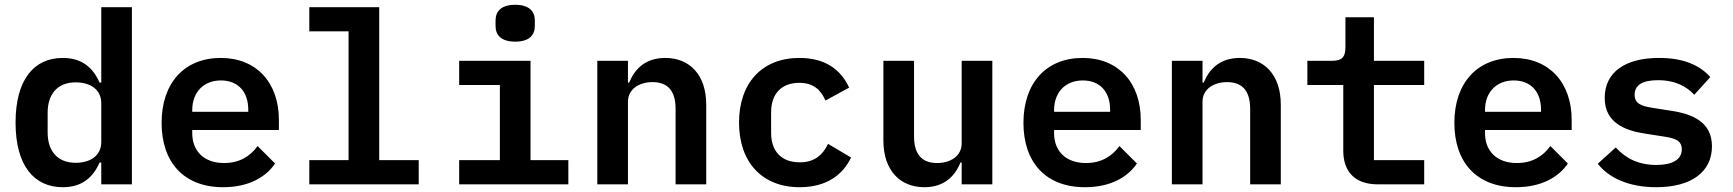

<svg xmlns="http://www.w3.org/2000/svg" viewBox="-20 -770 7240 802"><path d="M403 0H531V-740H403V-425H396C368 -488 322 -528 242 -528C123 -528 45 -439 45 -258C45 -76 124 12 242 12C322 12 368 -28 396 -91H403ZM296 -90C221 -90 179 -138 179 -217V-299C179 -378 221 -426 296 -426C355 -426 403 -398 403 -339V-177C403 -118 355 -90 296 -90Z M912 12C1021 12 1092 -32 1129 -87L1056 -160C1025 -117 980 -89 916 -89C832 -89 783 -139 783 -214V-227H1145V-269C1145 -425 1051 -528 902 -528C751 -528 655 -424 655 -257C655 -93 747 12 912 12ZM903 -434C974 -434 1017 -387 1017 -312V-303H783V-310C783 -385 831 -434 903 -434Z M1272 0H1729V-101H1564V-740H1272V-639H1436V-101H1272Z M2132 -596C2192 -596 2214 -625 2214 -661V-685C2214 -721 2192 -750 2132 -750C2072 -750 2050 -721 2050 -685V-661C2050 -625 2072 -596 2132 -596ZM1898 0H2354V-101H2196V-516H1898V-415H2068V-101H1898Z M2603 0V-345C2603 -400 2653 -427 2705 -427C2770 -427 2802 -390 2802 -315V0H2930V-333C2930 -458 2860 -528 2759 -528C2675 -528 2631 -481 2608 -425H2603V-516H2475V0Z M3320 12C3432 12 3500 -39 3535 -112L3439 -169C3416 -122 3382 -92 3321 -92C3242 -92 3201 -140 3201 -215V-301C3201 -377 3243 -424 3319 -424C3378 -424 3409 -394 3428 -350L3527 -404C3492 -479 3428 -528 3319 -528C3163 -528 3067 -423 3067 -258C3067 -93 3163 12 3320 12Z M3997 0H4125V-516H3997V-171C3997 -116 3947 -89 3895 -89C3830 -89 3798 -126 3798 -201V-516H3670V-183C3670 -58 3740 12 3841 12C3925 12 3969 -35 3992 -91H3997Z M4512 12C4621 12 4692 -32 4729 -87L4656 -160C4625 -117 4580 -89 4516 -89C4432 -89 4383 -139 4383 -214V-227H4745V-269C4745 -425 4651 -528 4502 -528C4351 -528 4255 -424 4255 -257C4255 -93 4347 12 4512 12ZM4503 -434C4574 -434 4617 -387 4617 -312V-303H4383V-310C4383 -385 4431 -434 4503 -434Z M5003 0V-345C5003 -400 5053 -427 5105 -427C5170 -427 5202 -390 5202 -315V0H5330V-333C5330 -458 5260 -528 5159 -528C5075 -528 5031 -481 5008 -425H5003V-516H4875V0Z M5929 0V-101H5719V-415H5929V-516H5719V-698H5600V-573C5600 -530 5584 -516 5543 -516H5441V-415H5591V-140C5591 -57 5636 0 5735 0Z M6312 12C6421 12 6492 -32 6529 -87L6456 -160C6425 -117 6380 -89 6316 -89C6232 -89 6183 -139 6183 -214V-227H6545V-269C6545 -425 6451 -528 6302 -528C6151 -528 6055 -424 6055 -257C6055 -93 6147 12 6312 12ZM6303 -434C6374 -434 6417 -387 6417 -312V-303H6183V-310C6183 -385 6231 -434 6303 -434Z M6898 12C7045 12 7131 -52 7131 -159C7131 -260 7050 -294 6962 -307L6880 -320C6837 -327 6808 -337 6808 -374C6808 -415 6841 -435 6906 -435C6981 -435 7028 -406 7057 -374L7124 -448C7079 -499 7010 -528 6910 -528C6769 -528 6683 -469 6683 -361C6683 -259 6765 -225 6851 -212L6934 -199C6977 -192 7005 -183 7005 -146C7005 -102 6963 -81 6899 -81C6826 -81 6772 -107 6729 -154L6654 -86C6701 -26 6785 12 6898 12Z"/></svg>

Font: IBM Mono SemiBold
Style: Regular
Weight: 600
Monospace: yes
Designer: Mike Abbink, Paul van der Laan, Pieter van Rosmalen
Foundry: Bold Monday
Version: Version 2.3